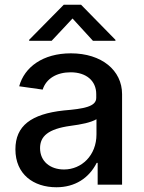

<svg xmlns="http://www.w3.org/2000/svg" viewBox="-20 -779 607 810"><path d="M218 11C296 11 355 -27 388 -92H392V0H495V-382C495 -482 409 -554 279 -554C161 -554 83 -496 61 -415L160 -401C175 -448 220 -474 278 -474C344 -474 386 -438 386 -382V-366C386 -329 333 -320 249 -313C111 -298 45 -248 45 -149C45 -44 121 11 218 11ZM103 -607H198L286 -701L372 -607H467V-611L322 -759H249L103 -611ZM149 -154C149 -204 183 -235 277 -248C323 -254 363 -262 387 -276V-212C387 -123 324 -64 250 -64C192 -64 149 -98 149 -154Z"/></svg>

Font: Wafeq Medium
Style: Regular
Weight: 500
Designer: Rasmus Andersson & Azza Alameddine
Foundry: Google & TypeTogether
Version: Version 3.000;January 28, 2025;FontCreator 15.0.0.3014 64-bi